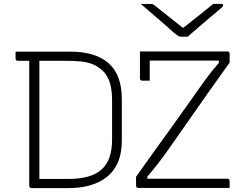

<svg xmlns="http://www.w3.org/2000/svg" viewBox="-20 -965 1290 985"><path d="M342 -700Q403 -700 451.5 -686Q500 -672 534.5 -643Q569 -614 587 -567.5Q605 -521 605 -455V-245Q605 -179 585 -132.5Q565 -86 528 -57Q491 -28 441.5 -14Q392 0 332 0Q307 0 285.5 0Q264 0 245 0Q226 0 208 0Q190 0 173.5 0Q157 0 141 0Q137 0 133.5 -3.5Q130 -7 130 -11Q130 -95 130 -178.5Q130 -262 130 -345.5Q130 -429 130 -512.5Q130 -596 130 -680H189L182 -669Q182 -641 182 -613Q182 -585 182 -556Q182 -493 182 -429.5Q182 -366 182 -302Q182 -238 182 -174.5Q182 -111 182 -47Q202 -47 223 -47Q244 -47 269.5 -47Q295 -47 329 -47Q387 -47 429.5 -58.5Q472 -70 500 -94.5Q528 -119 541.5 -157.5Q555 -196 555 -249V-451Q555 -489 549 -518.5Q543 -548 530.5 -571Q518 -594 498 -610Q477 -627 453 -636.5Q429 -646 397 -649.5Q365 -653 321 -653Q284 -653 251 -653Q218 -653 187.5 -653Q157 -653 128.5 -653Q100 -653 71 -653Q68 -653 65.5 -654.5Q63 -656 61.5 -658.5Q60 -661 60 -664Q60 -673 60 -682Q60 -691 60 -700Q90 -700 121 -700Q152 -700 185.5 -700Q219 -700 257.5 -700Q296 -700 342 -700ZM1158 -1H689Q684 -1 681 -4Q678 -7 678 -12V-58Q720 -118 763 -177.5Q806 -237 852.5 -301.5Q899 -366 952 -441Q980 -481 999.5 -508.5Q1019 -536 1034 -556.5Q1049 -577 1063.5 -595.5Q1078 -614 1095.5 -634Q1113 -654 1138 -681L1103 -622V-677L1126 -654Q1078 -654 1036 -654Q994 -654 957 -654Q920 -654 886 -654Q852 -654 820 -654Q788 -654 756 -654H732Q725 -654 719.5 -655.5Q714 -657 710 -661.5Q706 -666 703 -675.5Q700 -685 698 -701H1147Q1151 -701 1153 -699.5Q1155 -698 1156.5 -696Q1158 -694 1158 -690V-644Q1153 -636 1124 -596Q1095 -556 1048 -489.5Q1001 -423 939 -334Q901 -279 874.5 -241.5Q848 -204 829.5 -178Q811 -152 794.5 -130.5Q778 -109 759 -86.5Q740 -64 714 -33L736 -74V-20L718 -48Q766 -48 808.5 -48Q851 -48 888 -48Q925 -48 959.5 -48Q994 -48 1026 -48Q1058 -48 1090 -48H1147Q1152 -48 1155 -45Q1158 -42 1158 -37Q1158 -28 1158 -19Q1158 -10 1158 -1ZM748 -551Q738 -551 728.5 -551Q719 -551 709 -551Q706 -551 703.5 -552.5Q701 -554 699.5 -556.5Q698 -559 698 -562Q698 -579 698 -596.5Q698 -614 698 -631.5Q698 -649 698 -666.5Q698 -684 698 -701Q718 -701 729 -698Q740 -695 744 -688.5Q748 -682 748 -670Q748 -651 748 -631Q748 -611 748 -591Q748 -571 748 -551ZM943 -777Q937 -777 931 -777Q925 -777 919 -777Q913 -777 907 -777Q900 -777 894 -781Q888 -785 871 -798Q863 -806 843.5 -823Q824 -840 799 -861.5Q774 -883 748.5 -905Q723 -927 702 -945Q714 -944 724.5 -944.5Q735 -945 747 -945Q758 -945 763 -943.5Q768 -942 776 -935Q793 -922 836.5 -887Q880 -852 941 -804L887 -823Q903 -823 919 -823Q935 -823 951 -823L897 -804Q959 -852 1001 -886Q1043 -920 1074 -945H1113Q1118 -945 1120.5 -944Q1123 -943 1124 -941.5Q1125 -940 1125 -938Q1125 -934 1121 -929.5Q1117 -925 1100 -911Q1087 -900 1065.5 -882Q1044 -864 1020 -843.5Q996 -823 975.5 -805Q955 -787 943 -777Z"/></svg>

Font: Recursive Sans Linear Light
Style: Regular
Weight: 300
Version: Version 1.085